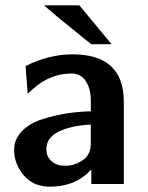

<svg xmlns="http://www.w3.org/2000/svg" viewBox="-20 -691 555 721"><path d="M33 -128Q33 -168 62 -198Q91 -228 138 -243Q185 -258 230 -265Q275 -272 321 -273V-314Q321 -358 302 -386.5Q283 -415 249 -415Q170 -415 106 -359L84 -339L76 -443Q164 -487 252 -487Q445 -487 445 -309V0H323V-55Q265 10 167 10Q105 10 69 -33Q33 -76 33 -128ZM154 -130Q154 -105 171 -88Q188 -71 214 -69H238Q270 -73 295.5 -93Q321 -113 321 -153V-223Q250 -220 202 -197.5Q154 -175 154 -130ZM145 -671H278L399 -525H323Q314 -531 199 -625Z"/></svg>

Font: Coval
Style: Bold
Weight: 700
Foundry: Context Ltd
Version: Version 001.000